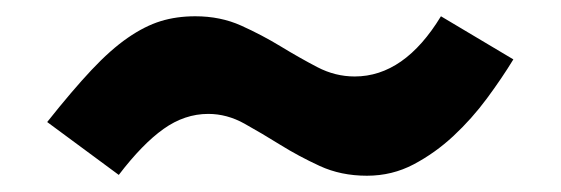

<svg xmlns="http://www.w3.org/2000/svg" viewBox="-20 -420 689 236"><path d="M38 -270Q69 -309 92.5 -334Q116 -359 137 -373.5Q158 -388 177.5 -394Q197 -400 220 -400Q251 -400 276.5 -388.5Q302 -377 325 -363Q348 -349 370 -337.5Q392 -326 416 -326Q477 -326 522 -400L611 -347Q597 -324 578.5 -299Q560 -274 537.5 -253Q515 -232 488.5 -218Q462 -204 431 -204Q399 -204 373 -216Q347 -228 324.5 -242Q302 -256 280.5 -268Q259 -280 236 -280Q207 -280 181 -261.5Q155 -243 126 -205Z"/></svg>

Font: Encode Sans Narrow
Style: Bold
Weight: 700
Designer: Pablo Impallari, Andres Torresi
Foundry: Pablo Impallari, Andres Torresi
Version: Version 1.000; ttfautohint (v1.00) -l 8 -r 50 -G 200 -x 14 -